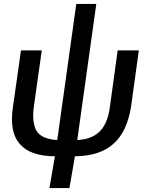

<svg xmlns="http://www.w3.org/2000/svg" viewBox="-20 -787 769 979"><path d="M232 172H334L362 10C533 8 621 -75 648 -242L688 -530H580L541 -247C528 -142 485 -79 374 -73L471 -767H369L272 -73C218 -76 183 -92 166 -120C150 -149 145 -191 153 -247L193 -530H87L46 -242C33 -155 45 -92 82 -52C117 -11 176 9 260 10Z"/></svg>

Font: Cheyenne Sans Medium
Style: Italic
Weight: 500
Italic angle: -8.13011°
Designer: The Public Sans project authors (U.S. Web Design System), Libre Franklin designed by Pablo Impallari and Rodrigo Fuenzal
Foundry: The Cheyenne Sans Project Authors
Version: Version 2.007